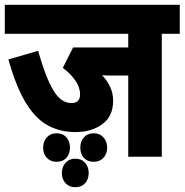

<svg xmlns="http://www.w3.org/2000/svg" viewBox="-20 -642 770 801"><path d="M655 -501V12H515V-327H460Q447 -327 433 -327Q419 -327 406 -328Q428 -305 440 -278.5Q452 -252 452 -222Q452 -157 407 -124Q362 -91 295 -91Q232 -91 181 -118Q130 -145 89 -211Q48 -277 15 -394L139 -430Q170 -320 202 -266Q234 -212 278 -212Q314 -212 314 -248Q314 -278 294 -306.5Q274 -335 242 -359L285 -444H515V-501H0V-622H730V-501ZM315 -26Q315 -52 330 -69Q345 -86 371 -86Q396 -86 411.5 -69Q427 -52 427 -26Q427 0 411.5 16.5Q396 33 371 33Q345 33 330 16.5Q315 0 315 -26ZM160 -26Q160 -52 175.5 -69Q191 -86 216 -86Q242 -86 257 -69Q272 -52 272 -26Q272 0 257 16.5Q242 33 216 33Q191 33 175.5 16.5Q160 0 160 -26ZM238 80Q238 54 253.5 37Q269 20 294 20Q320 20 335 37Q350 54 350 80Q350 106 335 122.5Q320 139 294 139Q269 139 253.5 122.5Q238 106 238 80Z"/></svg>

Font: Noto Sans Condensed ExtraBold
Style: Regular
Weight: 800
Width: 3
Designer: Monotype Design Team
Foundry: Monotype Imaging Inc.
Version: Version 2.013; ttfautohint (v1.8.4.7-5d5b)